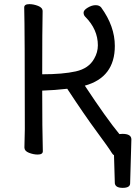

<svg xmlns="http://www.w3.org/2000/svg" viewBox="-20 -731 655 928"><path d="M573 177Q538 177 535 155L531 19Q526 17 521 9Q506 -16 447.5 -95Q389 -174 305 -302Q245 -295 184 -293Q184 -106 187 0Q187 16 162 16Q142 16 120 7.5Q98 -1 98 -18L100 -107Q100 -589 97 -695Q97 -711 122 -711Q142 -711 164 -702.5Q186 -694 186 -677Q184 -588 184 -372Q284 -372 346.5 -386Q409 -400 435 -447Q453 -478 453 -512Q453 -589 392 -650Q384 -658 384 -670Q384 -682 404 -694Q424 -706 442 -706Q460 -706 469 -695Q535 -604 535 -509Q535 -357 390 -317Q495 -158 557 -83Q562 -84 572 -84Q615 -84 615 -57L609 155Q609 177 573 177Z"/></svg>

Font: LXGW WenKai Medium
Style: Regular
Weight: 500
Designer: LXGW / Fontworks Inc.
Foundry: LXGW / Fontworks Inc.
Version: Version 1.501; October 10, 2024